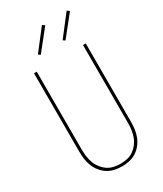

<svg xmlns="http://www.w3.org/2000/svg" viewBox="-236 -1048 972 1144"><g transform="rotate(-30 250.0 -476.5)"><path d="M250 8Q224 8 199 2.5Q174 -3 152.5 -16.5Q131 -30 114.5 -50.5Q98 -71 88.5 -95Q79 -119 75.5 -144Q72 -169 72 -195V-735H91V-195Q91 -172 94.5 -149Q98 -126 106 -104.5Q114 -83 128.5 -64.5Q143 -46 162 -33Q181 -20 204 -15Q227 -10 250 -10Q273 -10 296 -15Q319 -20 338 -33Q357 -46 371.5 -64.5Q386 -83 394 -104.5Q402 -126 405.5 -149Q409 -172 409 -195V-735H428V-195Q428 -169 424.5 -144Q421 -119 411.5 -95Q402 -71 385.5 -50.5Q369 -30 347.5 -16.5Q326 -3 301 2.5Q276 8 250 8ZM332 -810 318 -820 427 -961 443 -949ZM162 -810 148 -820 257 -961 273 -949Z"/></g></svg>

Font: Iosevka SS18 Thin
Style: Regular
Weight: 100
Monospace: yes
Designer: Belleve Invis
Foundry: Belleve Invis
Version: Version 25.1.1; ttfautohint (v1.8.4)